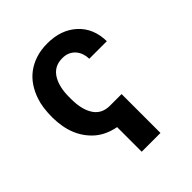

<svg xmlns="http://www.w3.org/2000/svg" viewBox="-200 -660 962 962"><g transform="rotate(-45 281.5 -179.0)"><path d="M378.6 180H245.7V5.7Q179.3 -7.1 136.7 -44.4Q51.8 -119.3 50.4 -256.4Q50.4 -329.9 66.8 -375.7Q78.5 -411.2 98.4 -441.2Q118.3 -471.2 146.8 -492.7Q175.4 -514.2 212.4 -526.3Q249.3 -538.4 295.1 -538.4Q392 -538.4 452.4 -483Q512.1 -428.3 513.8 -335.2H389.2Q389.2 -353 383.5 -370.6Q377.8 -388.1 366.3 -402.2Q354.8 -416.2 337 -424.7Q319.2 -433.2 295.1 -432.9Q235.4 -432.9 206.7 -382.5Q182.2 -339.1 182.2 -272V-256.4Q182.2 -190 204.9 -148.1Q233 -95.5 295.8 -95.5H378.6Z"/></g></svg>

Font: Linik Sans SemiBold
Style: Regular
Weight: 600
Designer: Fonts by Rasmus Andersson / Changes by Cristiano Sobral with parts from Marc Monis
Foundry: rsms
Version: Version 3.020; ttfautohint (v1.6)